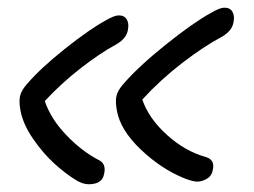

<svg xmlns="http://www.w3.org/2000/svg" viewBox="-20 -453 658 498"><path d="M491.2 18.1Q481 18.1 459 9.8Q398.9 -14.2 345.5 -64.9Q292 -115.7 283.2 -166Q278.8 -189.5 282 -203.9Q285.2 -218.3 299.8 -234.9Q339.4 -280.8 410.4 -337.6Q481.4 -394.5 527.8 -419.9Q550.3 -433.1 562 -433.1Q576.7 -433.1 582.8 -422.6Q588.9 -412.1 585.9 -397Q583 -373 554.2 -356.9Q508.3 -332.5 451.9 -289.1Q395.5 -245.6 349.1 -194.8Q365.7 -146 412.6 -103.5Q459.5 -61 513.2 -45.9Q537.6 -39.1 532.2 -13.2Q529.8 2.4 517.1 10.3Q504.4 18.1 491.2 18.1ZM210 24.9Q196.3 24.9 180.2 16.1Q150.9 -1.5 121.1 -28.6Q91.3 -55.7 65.4 -93.5Q39.6 -131.3 33.2 -166Q28.8 -189.5 32 -203.9Q35.2 -218.3 49.8 -234.9Q85 -275.9 148.4 -326.4Q211.9 -377 253.9 -399.9Q276.4 -413.1 288.1 -413.1Q302.7 -413.1 308.8 -402.6Q314.9 -392.1 312 -377Q309.1 -353 279.8 -336.9Q239.3 -314.9 189 -275.9Q138.7 -236.8 96.2 -190.9Q111.8 -144.5 152.1 -102.5Q192.4 -60.5 235.8 -38.1Q256.3 -28.3 250 -2Q245.6 24.9 210 24.9Z"/></svg>

Font: Shantell Sans Irregular Bouncy
Style: Italic
Weight: 300
Italic angle: -11.31°
Designer: Stephen Nixon, Anya Danilova, Shantell Martin
Foundry: Arrow Type
Version: Version 1.006;[9816181b4]